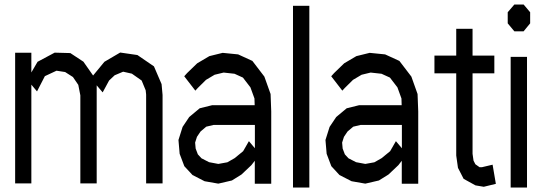

<svg xmlns="http://www.w3.org/2000/svg" viewBox="-20 -843 2433 861"><path d="M704.6 -465.8 709 -417V-378.9V-20.5H635.3V-418.9L633.3 -438L615.2 -481.9L571.3 -512.7L532.2 -521.5L494.1 -505.4L469.2 -481.9L440.4 -428.7L413.6 -460.4V-20.5H340.3V-193.8V-394V-415.5L331.1 -462.4L307.1 -497.6L272 -520L233.4 -525.9L181.2 -501.5L146 -433.1L120.6 -463.4V-20.5H47.9V-606.4H120.6V-518.1L148.4 -565.9L225.1 -606.9L295.4 -605L354 -566.4L397.5 -504.4L448.2 -565.9L519 -607.4L596.2 -596.2L670.4 -545.4Z M1193.4 -421.4 1196.3 -343.8V-19H1122.6V-122.1L1107.4 -102.5L1063 -60.5L1020 -33.7L959 -19.5L897.5 -30.3L843.3 -58.1L806.6 -97.7L785.6 -153.3L780.3 -215.3L798.8 -273.9L828.6 -318.4L875.5 -357.4L930.7 -371.1H1122.1L1121.1 -401.4L1103 -451.2L1069.3 -495.1L1031.7 -512.2L982.9 -517.6L942.4 -507.8L903.8 -484.9L866.7 -448.2L856 -436.5L806.2 -501L819.3 -515.6L864.3 -559.1L918.9 -591.3L978.5 -606L1047.9 -599.1L1111.8 -569.8L1165.5 -499.5ZM1096.2 -210 1123 -178.2V-282.7H937.5L904.8 -274.9L879.4 -253.4L863.3 -229.5L855 -203.6L857.4 -176.8L867.2 -150.9L883.3 -133.3L917.5 -115.7L959 -107.9L999.5 -115.2L1032.2 -133.8L1070.3 -165Z M1293.9 -2V-816.9H1367.2V-2Z M1852.5 -421.4 1855.5 -343.8V-19H1781.7V-122.1L1766.6 -102.5L1722.2 -60.5L1679.2 -33.7L1618.2 -19.5L1556.6 -30.3L1502.4 -58.1L1465.8 -97.7L1444.8 -153.3L1439.5 -215.3L1458 -273.9L1487.8 -318.4L1534.7 -357.4L1589.8 -371.1H1781.2L1780.3 -401.4L1762.2 -451.2L1728.5 -495.1L1690.9 -512.2L1642.1 -517.6L1601.6 -507.8L1563 -484.9L1525.9 -448.2L1515.1 -436.5L1465.3 -501L1478.5 -515.6L1523.4 -559.1L1578.1 -591.3L1637.7 -606L1707 -599.1L1771 -569.8L1824.7 -499.5ZM1755.4 -210 1782.2 -178.2V-282.7H1596.7L1564 -274.9L1538.6 -253.4L1522.5 -229.5L1514.2 -203.6L1516.6 -176.8L1526.4 -150.9L1542.5 -133.3L1576.7 -115.7L1618.2 -107.9L1658.7 -115.2L1691.4 -133.8L1729.5 -165Z M2189 -104.5 2203.6 -18.6 2149.4 -5.4 2112.3 -11.7 2059.1 -41 2033.7 -90.3 2025.9 -145.5V-514.2H1928.2V-593.8H2025.9V-713.9H2099.1V-593.8H2196.8V-514.2H2099.1V-153.3L2103.5 -122.6L2111.8 -106.4L2130.4 -93.3H2141.6Z M2270 -2V-587.9H2343.3V-2ZM2286.6 -702.6 2256.8 -738.3V-788.1L2286.6 -822.8H2328.1L2357.4 -788.1V-738.3L2328.1 -702.6Z"/></svg>

Font: Gap Sans
Style: Regular
Weight: 400
Designer: Alexandre Liziard and Étienne Ozeray
Foundry: Interstices.io
Version: Version 1.6.1 - December 3. 2014